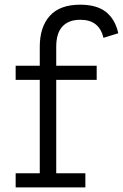

<svg xmlns="http://www.w3.org/2000/svg" viewBox="-20 -820 538 840"><path d="M48.5 0V-62H154V-470.5H48.5V-532.5H154V-615Q154 -702 198 -750.8Q242 -799.5 331 -799.5Q403.5 -799.5 443.8 -767.5Q484 -735.5 497.5 -674.5L432.5 -654.5Q423.5 -694 398.2 -713.8Q373 -733.5 331 -733.5Q281 -733.5 253.5 -704.5Q226 -675.5 226 -615V-532.5H403V-470.5H226V-62H353.5V0Z"/></svg>

Font: Hepta Slab ExtraLight
Style: Regular
Weight: 400
Version: Version 1.102